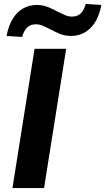

<svg xmlns="http://www.w3.org/2000/svg" viewBox="-20 -952 533 972"><path d="M43 0 155 -705H315L203 0ZM92 -765 13 -770Q23 -821 44 -856Q65 -891 96.5 -909Q128 -927 167 -927Q196 -927 222 -916.5Q248 -906 270 -894Q290 -884 308 -876Q326 -868 344 -868Q372 -868 388.5 -884Q405 -900 414 -932L493 -927Q479 -851 438.5 -810.5Q398 -770 339 -770Q309 -770 283.5 -780.5Q258 -791 236 -803Q216 -813 198.5 -821Q181 -829 162 -829Q134 -829 117.5 -813Q101 -797 92 -765Z"/></svg>

Font: Nunito Sans 9pt ExtraBold
Style: Italic
Weight: 800
Italic angle: -9°
Version: Version 3.101;gftools[0.9.27]